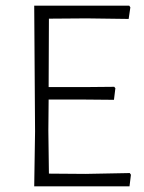

<svg xmlns="http://www.w3.org/2000/svg" viewBox="-20 -659 509 679"><path d="M439 -47 443 -41 438 0H101L104 -194L101 -639H437L441 -633L435 -592L286 -594L153 -593L152 -351H277L384 -352L388 -347L383 -306L272 -307H152L151 -197L153 -45L282 -44Z"/></svg>

Font: Alegreya Sans SC Light
Style: Regular
Weight: 300
Designer: Juan Pablo del Peral
Foundry: Huerta Tipografica
Version: Version 2.007